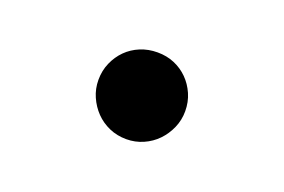

<svg xmlns="http://www.w3.org/2000/svg" viewBox="-46 -611 692 468"><g transform="rotate(20 300.0 -377.5)"><path d="M187 -378Q187 -402 196 -422.5Q205 -443 220 -458Q235 -473 255.5 -481.5Q276 -490 300 -490Q324 -490 344 -481.5Q364 -473 379 -458Q394 -443 403 -422.5Q412 -402 412 -378Q412 -355 403 -334.5Q394 -314 379 -298.5Q364 -283 343.5 -274Q323 -265 300 -265Q276 -265 255.5 -274Q235 -283 220 -298.5Q205 -314 196 -334.5Q187 -355 187 -378Z"/></g></svg>

Font: Maple Mono NL ExtraBold
Style: Regular
Weight: 800
Monospace: yes
Designer: subframe7536
Version: Version 7.000